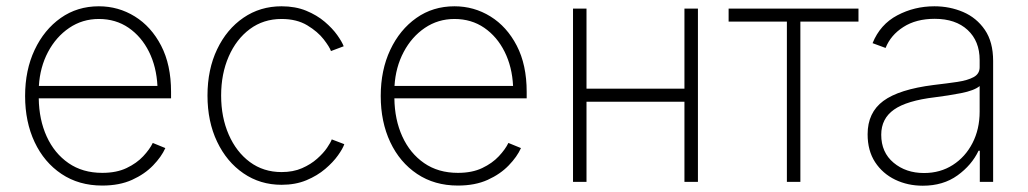

<svg xmlns="http://www.w3.org/2000/svg" viewBox="-20 -573 3240 605"><path d="M302.2 11.7Q228.5 11.7 173.8 -24.9Q119.1 -61.5 89.1 -125.2Q59.1 -189 59.1 -270.5Q59.1 -352.1 89.1 -415.8Q119.1 -479.5 171.4 -516.4Q223.6 -553.2 291.5 -553.2Q353 -553.2 404.8 -521.2Q456.5 -489.3 487.8 -429Q519 -368.7 519 -283.7V-263.2H102.1Q103 -195.8 127.2 -142.8Q151.4 -89.8 195.8 -59.1Q240.2 -28.3 302.2 -28.3Q347.2 -28.3 378.9 -43.5Q410.6 -58.6 431.2 -80.6Q451.7 -102.5 461.4 -122.6L501 -106.4Q488.8 -79.1 462.4 -51.8Q436 -24.4 396.2 -6.3Q356.4 11.7 302.2 11.7ZM102.5 -302.2H476.1Q473.1 -362.3 449.5 -409.9Q425.8 -457.5 385.3 -485.4Q344.7 -513.2 291.5 -513.2Q239.7 -513.2 198.2 -485.1Q156.7 -457 131.3 -409.2Q106 -361.3 102.5 -302.2Z M867.2 9.3Q799.8 9.3 747.1 -26.9Q694.3 -63 664.1 -126.5Q633.8 -189.9 633.8 -272Q633.8 -354 664.1 -417.5Q694.3 -481 747.1 -517.1Q799.8 -553.2 867.2 -553.2Q910.6 -553.2 944.6 -539.3Q978.5 -525.4 1003.2 -504.4Q1027.8 -483.4 1042.7 -462.4Q1057.6 -441.4 1063 -427.2L1022.9 -412.1Q1018.6 -424.8 1000 -449Q981.4 -473.1 948.2 -493.2Q915 -513.2 867.2 -513.2Q810.1 -513.2 767.3 -481.4Q724.6 -449.7 700.7 -395Q676.8 -340.3 676.8 -272Q676.8 -203.6 700.7 -148.9Q724.6 -94.2 767.3 -62.5Q810.1 -30.8 867.2 -30.8Q903.8 -30.8 931.6 -43Q959.5 -55.2 979.2 -72.8Q999 -90.3 1010.5 -107.2Q1022 -124 1025.4 -133.8L1064.9 -118.7Q1060.1 -104.5 1044.9 -83.3Q1029.8 -62 1004.9 -40.8Q980 -19.5 945.6 -5.1Q911.1 9.3 867.2 9.3Z M1422.9 11.7Q1349.1 11.7 1294.4 -24.9Q1239.7 -61.5 1209.7 -125.2Q1179.7 -189 1179.7 -270.5Q1179.7 -352.1 1209.7 -415.8Q1239.7 -479.5 1292 -516.4Q1344.2 -553.2 1412.1 -553.2Q1473.6 -553.2 1525.4 -521.2Q1577.1 -489.3 1608.4 -429Q1639.6 -368.7 1639.6 -283.7V-263.2H1222.7Q1223.6 -195.8 1247.8 -142.8Q1272 -89.8 1316.4 -59.1Q1360.8 -28.3 1422.9 -28.3Q1467.8 -28.3 1499.5 -43.5Q1531.2 -58.6 1551.8 -80.6Q1572.3 -102.5 1582 -122.6L1621.6 -106.4Q1609.4 -79.1 1583 -51.8Q1556.6 -24.4 1516.8 -6.3Q1477.1 11.7 1422.9 11.7ZM1223.1 -302.2H1596.7Q1593.8 -362.3 1570.1 -409.9Q1546.4 -457.5 1505.9 -485.4Q1465.3 -513.2 1412.1 -513.2Q1360.4 -513.2 1318.8 -485.1Q1277.3 -457 1252 -409.2Q1226.6 -361.3 1223.1 -302.2Z M1828.1 -545.9V-293.5H2136.7V-545.9H2179.2V0H2136.7V-252.4H1828.1V0H1785.6V-545.9Z M2459.5 0V-504.9H2275.9V-545.9H2685.1V-504.9H2502V0Z M2887.7 12.2Q2840.3 12.2 2800.8 -6.8Q2761.2 -25.9 2737.5 -62Q2713.9 -98.1 2713.9 -149.9Q2713.9 -218.3 2763.4 -254.9Q2813 -291.5 2921.9 -305.2Q2963.9 -310.1 2996.6 -314.9Q3029.3 -319.8 3048.1 -330.1Q3066.9 -340.3 3066.9 -361.3V-383.8Q3066.9 -443.4 3029.1 -478.5Q2991.2 -513.7 2925.3 -513.7Q2866.7 -513.7 2826.7 -488Q2786.6 -462.4 2770.5 -421.9L2729.5 -437Q2753.4 -496.1 2807.4 -524.7Q2861.3 -553.2 2924.3 -553.2Q2972.7 -553.2 3014.9 -535.2Q3057.1 -517.1 3083.3 -479Q3109.4 -440.9 3109.4 -380.9V0H3067.4V-98.1H3063.5Q3042 -52.7 2997.1 -20.3Q2952.1 12.2 2887.7 12.2ZM2891.6 -27.8Q2942.9 -27.8 2982.4 -53.2Q3022 -78.6 3044.4 -122.3Q3066.9 -166 3066.9 -221.2V-301.8Q3049.8 -287.6 3008.3 -279.5Q2966.8 -271.5 2926.8 -266.6Q2836.9 -255.9 2796.9 -227.5Q2756.8 -199.2 2756.8 -148.4Q2756.8 -92.8 2795.7 -60.3Q2834.5 -27.8 2891.6 -27.8Z"/></svg>

Font: Inter Extra Light
Style: Regular
Weight: 200
Designer: Rasmus Andersson
Foundry: rsms
Version: Version 4.000;git-3c8e0fc